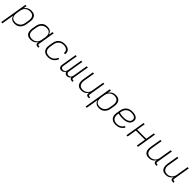

<svg xmlns="http://www.w3.org/2000/svg" viewBox="588 -2569 4825 4825"><g transform="rotate(45 3000.0 -156.5)"><path d="M3 215 125 -520H168L152 -423Q166 -448 187 -469Q208 -490 233.5 -503.5Q259 -517 286.5 -522.5Q314 -528 341 -528Q370 -528 398 -521.5Q426 -515 448.5 -499Q471 -483 485 -460Q499 -437 505.5 -409.5Q512 -382 511 -353Q510 -324 505 -294L489 -194Q485 -168 476.5 -142Q468 -116 453 -92Q438 -68 417 -48Q396 -28 371.5 -15Q347 -2 319.5 3Q292 8 266 8Q236 8 208 1Q180 -6 157.5 -22.5Q135 -39 120.5 -63.5Q106 -88 101 -116L46 215ZM254 -30Q276 -30 299 -34.5Q322 -39 344 -49.5Q366 -60 384 -76.5Q402 -93 415.5 -113Q429 -133 436 -155.5Q443 -178 447 -201L464 -301Q468 -325 468 -348.5Q468 -372 463 -394Q458 -416 446 -435Q434 -454 415.5 -466.5Q397 -479 374.5 -484.5Q352 -490 328 -490Q306 -490 283.5 -486Q261 -482 239 -472Q217 -462 198.5 -445.5Q180 -429 167 -409.5Q154 -390 146.5 -367.5Q139 -345 135 -323L119 -223Q115 -199 114.5 -175Q114 -151 118.5 -128.5Q123 -106 135 -86.5Q147 -67 165.5 -54Q184 -41 207 -35.5Q230 -30 254 -30Z M832 8Q803 8 775.5 1.5Q748 -5 725.5 -21Q703 -37 688.5 -60Q674 -83 668 -110.5Q662 -138 662.5 -167Q663 -196 668 -226L685 -326Q689 -352 697.5 -378Q706 -404 721 -428Q736 -452 756.5 -472Q777 -492 801.5 -505Q826 -518 853.5 -523Q881 -528 907 -528Q937 -528 965.5 -521Q994 -514 1016 -497.5Q1038 -481 1052.5 -456.5Q1067 -432 1073 -404L1092 -520H1135L1061 -74Q1059 -65 1060.5 -56.5Q1062 -48 1067.5 -42Q1073 -36 1081 -33Q1089 -30 1098 -30H1119V8H1091Q1074 8 1058 3.5Q1042 -1 1031.5 -12.5Q1021 -24 1018 -40.5Q1015 -57 1018 -74L1022 -97Q1008 -72 987 -51Q966 -30 940 -16.5Q914 -3 886.5 2.5Q859 8 832 8ZM846 -30Q868 -30 890.5 -34Q913 -38 934.5 -48Q956 -58 975 -74.5Q994 -91 1006.5 -110.5Q1019 -130 1027 -152.5Q1035 -175 1038 -197L1055 -297Q1059 -321 1059.5 -345Q1060 -369 1055 -391.5Q1050 -414 1038.5 -433.5Q1027 -453 1008.5 -466Q990 -479 967 -484.5Q944 -490 920 -490Q898 -490 874.5 -485.5Q851 -481 829.5 -470.5Q808 -460 789.5 -443.5Q771 -427 758 -407Q745 -387 737.5 -364.5Q730 -342 727 -319L710 -219Q706 -195 705.5 -171.5Q705 -148 710.5 -126Q716 -104 728 -85Q740 -66 758.5 -53.5Q777 -41 799.5 -35.5Q822 -30 846 -30Z M1454 8Q1424 8 1394 2.5Q1364 -3 1339.5 -17.5Q1315 -32 1297.5 -55Q1280 -78 1271.5 -106Q1263 -134 1263 -164.5Q1263 -195 1268 -226L1285 -326Q1289 -353 1298.5 -380Q1308 -407 1324.5 -431.5Q1341 -456 1364 -475.5Q1387 -495 1413.5 -507Q1440 -519 1468 -523.5Q1496 -528 1523 -528Q1549 -528 1574.5 -524.5Q1600 -521 1623 -512Q1646 -503 1664.5 -487.5Q1683 -472 1695 -451Q1707 -430 1710.5 -405Q1714 -380 1709 -354V-350H1667V-353Q1670 -373 1667 -393Q1664 -413 1655 -429.5Q1646 -446 1631.5 -458Q1617 -470 1598.5 -477Q1580 -484 1560.5 -487Q1541 -490 1520 -490Q1498 -490 1474.5 -485.5Q1451 -481 1429.5 -470.5Q1408 -460 1389.5 -443.5Q1371 -427 1358 -407Q1345 -387 1337.5 -364.5Q1330 -342 1327 -319L1310 -219Q1306 -195 1306 -170.5Q1306 -146 1312 -123.5Q1318 -101 1332 -82.5Q1346 -64 1365.5 -52Q1385 -40 1409 -35Q1433 -30 1458 -30Q1488 -30 1518.5 -38Q1549 -46 1576 -65Q1603 -84 1622.5 -111Q1642 -138 1653 -168L1691 -156Q1678 -120 1654.5 -88Q1631 -56 1598.5 -33.5Q1566 -11 1528.5 -1.5Q1491 8 1454 8Z M1930 8Q1906 8 1885.5 -2Q1865 -12 1854 -31.5Q1843 -51 1842 -75Q1841 -99 1845 -123L1911 -520H1953L1886 -116Q1883 -100 1884.5 -83.5Q1886 -67 1894.5 -54.5Q1903 -42 1918 -36Q1933 -30 1949 -30Q1967 -30 1985 -38Q2003 -46 2015.5 -61Q2028 -76 2034.5 -94Q2041 -112 2044 -130L2109 -520H2151L2084 -116Q2081 -100 2082.5 -83.5Q2084 -67 2092.5 -54.5Q2101 -42 2116 -36Q2131 -30 2147 -30Q2165 -30 2183 -38Q2201 -46 2213.5 -61Q2226 -76 2232.5 -94Q2239 -112 2242 -130L2307 -520H2349L2275 -74Q2273 -65 2274.5 -56.5Q2276 -48 2281.5 -41.5Q2287 -35 2295 -32.5Q2303 -30 2312 -30H2333L2332 8H2305Q2291 8 2277.5 5Q2264 2 2253.5 -5.5Q2243 -13 2237.5 -25Q2232 -37 2231 -51Q2223 -37 2211.5 -25.5Q2200 -14 2187 -6.5Q2174 1 2158.5 4.5Q2143 8 2128 8Q2111 8 2095.5 3.5Q2080 -1 2068.5 -11Q2057 -21 2050 -35.5Q2043 -50 2041 -66Q2034 -50 2022.5 -35.5Q2011 -21 1996 -11Q1981 -1 1964 3.5Q1947 8 1930 8Z M2636 8Q2607 8 2580 1.5Q2553 -5 2531 -21Q2509 -37 2495.5 -60.5Q2482 -84 2476 -111.5Q2470 -139 2470.5 -168Q2471 -197 2476 -226L2525 -520H2568L2518 -219Q2514 -196 2513 -172.5Q2512 -149 2517.5 -127Q2523 -105 2534.5 -86Q2546 -67 2564 -54Q2582 -41 2604 -35.5Q2626 -30 2650 -30Q2672 -30 2694 -34Q2716 -38 2737 -48.5Q2758 -59 2776.5 -75.5Q2795 -92 2807.5 -111.5Q2820 -131 2827.5 -153Q2835 -175 2838 -197L2892 -520H2935L2861 -74Q2859 -65 2860.5 -56.5Q2862 -48 2867.5 -42Q2873 -36 2881 -33Q2889 -30 2898 -30H2919V8H2891Q2874 8 2858 3.5Q2842 -1 2831.5 -12.5Q2821 -24 2818 -40.5Q2815 -57 2818 -74L2822 -96Q2807 -71 2787 -50.5Q2767 -30 2742 -16.5Q2717 -3 2690 2.5Q2663 8 2636 8Z M3003 215 3125 -520H3168L3152 -423Q3166 -448 3187 -469Q3208 -490 3233.5 -503.5Q3259 -517 3286.5 -522.5Q3314 -528 3341 -528Q3370 -528 3398 -521.5Q3426 -515 3448.5 -499Q3471 -483 3485 -460Q3499 -437 3505.5 -409.5Q3512 -382 3511 -353Q3510 -324 3505 -294L3489 -194Q3485 -168 3476.5 -142Q3468 -116 3453 -92Q3438 -68 3417 -48Q3396 -28 3371.5 -15Q3347 -2 3319.5 3Q3292 8 3266 8Q3236 8 3208 1Q3180 -6 3157.5 -22.5Q3135 -39 3120.5 -63.5Q3106 -88 3101 -116L3046 215ZM3254 -30Q3276 -30 3299 -34.5Q3322 -39 3344 -49.5Q3366 -60 3384 -76.5Q3402 -93 3415.5 -113Q3429 -133 3436 -155.5Q3443 -178 3447 -201L3464 -301Q3468 -325 3468 -348.5Q3468 -372 3463 -394Q3458 -416 3446 -435Q3434 -454 3415.5 -466.5Q3397 -479 3374.5 -484.5Q3352 -490 3328 -490Q3306 -490 3283.5 -486Q3261 -482 3239 -472Q3217 -462 3198.5 -445.5Q3180 -429 3167 -409.5Q3154 -390 3146.5 -367.5Q3139 -345 3135 -323L3119 -223Q3115 -199 3114.5 -175Q3114 -151 3118.5 -128.5Q3123 -106 3135 -86.5Q3147 -67 3165.5 -54Q3184 -41 3207 -35.5Q3230 -30 3254 -30Z M3860 8Q3828 8 3798.5 2.5Q3769 -3 3743.5 -17.5Q3718 -32 3699.5 -54.5Q3681 -77 3672.5 -105Q3664 -133 3663.5 -164Q3663 -195 3668 -226L3685 -326Q3689 -353 3698.5 -380Q3708 -407 3724.5 -431.5Q3741 -456 3764.5 -475.5Q3788 -495 3815 -507Q3842 -519 3869.5 -523.5Q3897 -528 3925 -528Q3950 -528 3975 -525.5Q4000 -523 4023 -516Q4046 -509 4066.5 -496.5Q4087 -484 4101 -465Q4115 -446 4118.5 -421.5Q4122 -397 4118 -372Q4114 -347 4101 -323Q4088 -299 4068 -282Q4048 -265 4023.5 -254Q3999 -243 3974 -237Q3949 -231 3923.5 -229Q3898 -227 3874 -227Q3832 -227 3792 -231Q3752 -235 3714 -246L3710 -219Q3706 -194 3706 -169.5Q3706 -145 3713 -122Q3720 -99 3734.5 -81Q3749 -63 3769.5 -51Q3790 -39 3814 -34.5Q3838 -30 3863 -30Q3890 -30 3917.5 -36Q3945 -42 3970 -56Q3995 -70 4015 -91Q4035 -112 4049 -137L4085 -121Q4069 -91 4044 -65Q4019 -39 3989 -22.5Q3959 -6 3925.5 1Q3892 8 3860 8ZM3874 -265Q3894 -265 3914.5 -266.5Q3935 -268 3955.5 -272.5Q3976 -277 3995.5 -285Q4015 -293 4033 -306.5Q4051 -320 4062 -338.5Q4073 -357 4076 -377Q4079 -397 4075 -415Q4071 -433 4060 -446.5Q4049 -460 4033 -468.5Q4017 -477 3999 -481.5Q3981 -486 3962.5 -488Q3944 -490 3925 -490Q3902 -490 3879 -486Q3856 -482 3833.5 -471.5Q3811 -461 3792 -444.5Q3773 -428 3759.5 -407.5Q3746 -387 3738 -364.5Q3730 -342 3727 -319L3721 -284Q3757 -273 3796 -269Q3835 -265 3874 -265Z M4239 0 4325 -520H4368L4330 -290H4654L4692 -520H4735L4649 0H4606L4647 -251H4323L4282 0Z M5036 8Q5007 8 4980 1.5Q4953 -5 4931 -21Q4909 -37 4895.5 -60.5Q4882 -84 4876 -111.5Q4870 -139 4870.5 -168Q4871 -197 4876 -226L4925 -520H4968L4918 -219Q4914 -196 4913 -172.5Q4912 -149 4917.5 -127Q4923 -105 4934.5 -86Q4946 -67 4964 -54Q4982 -41 5004 -35.5Q5026 -30 5050 -30Q5072 -30 5094 -34Q5116 -38 5137 -48.5Q5158 -59 5176.5 -75.5Q5195 -92 5207.5 -111.5Q5220 -131 5227.5 -153Q5235 -175 5238 -197L5292 -520H5335L5261 -74Q5259 -65 5260.5 -56.5Q5262 -48 5267.5 -42Q5273 -36 5281 -33Q5289 -30 5298 -30H5319V8H5291Q5274 8 5258 3.5Q5242 -1 5231.5 -12.5Q5221 -24 5218 -40.5Q5215 -57 5218 -74L5222 -96Q5207 -71 5187 -50.5Q5167 -30 5142 -16.5Q5117 -3 5090 2.5Q5063 8 5036 8Z M5636 8Q5607 8 5580 1.5Q5553 -5 5531 -21Q5509 -37 5495.5 -60.5Q5482 -84 5476 -111.5Q5470 -139 5470.5 -168Q5471 -197 5476 -226L5525 -520H5568L5518 -219Q5514 -196 5513 -172.5Q5512 -149 5517.5 -127Q5523 -105 5534.5 -86Q5546 -67 5564 -54Q5582 -41 5604 -35.5Q5626 -30 5650 -30Q5672 -30 5694 -34Q5716 -38 5737 -48.5Q5758 -59 5776.5 -75.5Q5795 -92 5807.5 -111.5Q5820 -131 5827.5 -153Q5835 -175 5838 -197L5892 -520H5935L5861 -74Q5859 -65 5860.5 -56.5Q5862 -48 5867.5 -42Q5873 -36 5881 -33Q5889 -30 5898 -30H5919V8H5891Q5874 8 5858 3.5Q5842 -1 5831.5 -12.5Q5821 -24 5818 -40.5Q5815 -57 5818 -74L5822 -96Q5807 -71 5787 -50.5Q5767 -30 5742 -16.5Q5717 -3 5690 2.5Q5663 8 5636 8Z"/></g></svg>

Font: Iosevka Extralight Extended
Style: Italic
Weight: 200
Width: 7
Italic angle: -9°
Monospace: yes
Designer: Belleve Invis
Foundry: Belleve Invis
Version: Version 32.5.0; ttfautohint (v1.8.4)